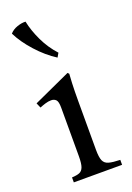

<svg xmlns="http://www.w3.org/2000/svg" viewBox="-142 -788 578 841"><g transform="rotate(-20 146.5 -367.0)"><path d="M190 -101Q190 -66 197 -50Q204 -34 222.5 -29Q241 -24 275 -23V0H50V-23Q72 -24 85 -29Q98 -34 104 -50Q110 -66 110 -101V-327Q110 -355 101.5 -363.5Q93 -372 79 -372Q66 -372 51.5 -367.5Q37 -363 25 -358L15 -381L188 -460L194 -454Q193 -446 191.5 -411Q190 -376 190 -328ZM92 -734Q101 -690 123.5 -642.5Q146 -595 181 -557L170 -538Q124 -567 82 -613.5Q40 -660 18 -705Q31 -720 52.5 -727.5Q74 -735 92 -734Z"/></g></svg>

Font: Bona Nova SC
Style: Regular
Weight: 400
Designer: Mateusz Machalski
Foundry: Capitalics
Version: Version 4.001; ttfautohint (v1.8.4.7-5d5b)